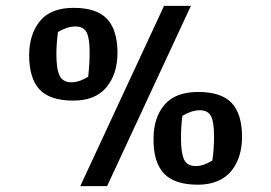

<svg xmlns="http://www.w3.org/2000/svg" viewBox="-20 -631 931 660"><path d="M255.9 8.8 543.9 -610.8H636.2L348.1 8.8ZM231.9 -285.2Q151.4 -285.2 115.7 -323.7Q80.1 -362.3 80.1 -442.9Q81.1 -515.1 118.2 -559.6Q155.3 -604 232.9 -604Q312.5 -604 348.1 -565.9Q383.8 -527.8 383.8 -449.2Q383.8 -377 345.9 -331.1Q308.1 -285.2 231.9 -285.2ZM225.1 -348.1Q252.4 -348.1 283.2 -367.2Q288.1 -412.1 288.1 -451.2Q288.1 -500 277.6 -520Q267.1 -540 238.8 -540Q211.4 -540 179.2 -521Q173.8 -477.1 173.8 -444.8Q173.8 -393.1 185.1 -370.6Q196.3 -348.1 225.1 -348.1ZM660.2 3.9Q579.1 3.9 543 -35.2Q506.8 -74.2 507.8 -154.8Q507.8 -226.6 545.4 -270.8Q583 -314.9 661.1 -314.9Q740.7 -314.9 776.4 -277.1Q812 -239.3 812 -160.2Q812 -126 803.2 -96.9Q794.4 -67.9 776.6 -44.9Q758.8 -22 729 -9Q699.2 3.9 660.2 3.9ZM652.8 -60.1Q679.2 -60.1 710 -79.1Q715.8 -119.1 715.8 -163.1Q715.8 -211.4 705.3 -231.7Q694.8 -252 667 -252Q639.2 -252 606.9 -232.9Q602.1 -192.9 602.1 -157.2Q602.1 -105 612.8 -82.5Q623.5 -60.1 652.8 -60.1Z"/></svg>

Font: Grenze
Style: Bold
Weight: 700
Designer: Renata Polastri
Foundry: Omnibus-Type
Version: Version 1.002;PS 001.002;hotconv 1.0.88;makeotf.lib2.5.64775